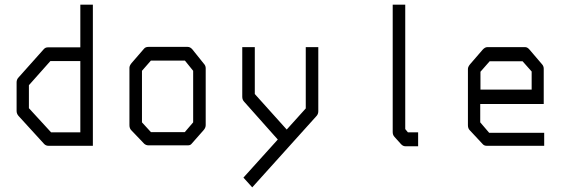

<svg xmlns="http://www.w3.org/2000/svg" viewBox="-20 -679 2470 827"><path d="M380 -51H189Q177.5 -51 170 -59L59.5 -180Q51.5 -189.5 51.5 -201V-324Q51.5 -336.5 59.5 -345L167.5 -466Q175 -475 185.5 -475H326V-659H380ZM326 -109V-416H197L104.5 -312V-213L200 -109Z M591.5 -374V-152L630 -110H776L812 -152V-374L776.5 -418H630ZM546.5 -407 601 -470Q607.5 -477 619 -477H788.5Q799 -477 808 -467L858.5 -404Q866 -396 866 -385V-140Q866 -129 857.5 -119L805.5 -60Q800 -53 790 -53H786.5H619Q609 -53 601 -60L545.5 -118Q537.5 -126 537.5 -140V-387Q537.5 -396 546.5 -407Z M1176.5 -78 1031.5 -241Q1023.5 -249.5 1023.5 -262V-476H1077.5V-274L1215 -121L1297 -212V-476H1351V-200Q1351 -187.5 1343 -179L1066.5 128L1028.5 86Z M1725.5 -123 1737 -109H1781V-49H1726Q1716 -49 1707.5 -58L1679.5 -89Q1671.5 -97.5 1671.5 -110V-659H1725.5Z M2048.5 -231V-152L2087 -107H2324V-51H2076.5Q2065 -51 2058.5 -59L2002.5 -119Q1995.5 -126.5 1995.5 -140V-382Q1995.5 -391 2004.5 -402L2059 -465Q2069 -476 2079 -476H2242Q2252 -476 2261 -465L2314 -403Q2322 -394.5 2322 -383V-231ZM2049.5 -293H2270V-371L2231 -415H2089L2049.5 -370Z"/></svg>

Font: 3270 Nerd Font Mono SemCond
Style: Regular
Weight: 400
Monospace: yes
Version: Version 3.0.1;Nerd Fonts 3.1.1